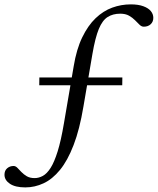

<svg xmlns="http://www.w3.org/2000/svg" viewBox="-51 -704 704 856"><path d="M124 -324 124.5 -358.5H494.5L494 -324ZM62 131.5Q17 131.5 -7 115.2Q-31 99 -31 75Q-31 56.5 -19 46.2Q-7 36 9.5 36Q18.5 36 26.5 44.2Q34.5 52.5 44.5 63Q54.5 73.5 68.5 81.8Q82.5 90 103.5 90Q122 90 140 80.2Q158 70.5 174.5 44.8Q191 19 206 -29Q221 -77 234 -154L277.5 -408.5Q290 -484.5 315.5 -537.2Q341 -590 375.2 -622.8Q409.5 -655.5 449.5 -670Q489.5 -684.5 532 -684.5Q565.5 -684.5 588 -676.2Q610.5 -668 621.5 -654.5Q632.5 -641 632.5 -624.5Q632.5 -607 620.8 -596Q609 -585 590 -585Q580 -585 571 -593.8Q562 -602.5 550.8 -614Q539.5 -625.5 524 -634.2Q508.5 -643 485 -643Q452.5 -643 429 -628.2Q405.5 -613.5 389.5 -574.8Q373.5 -536 361 -463L321 -229Q304 -127 277.2 -57.5Q250.5 12 216.5 53.5Q182.5 95 143.2 113.2Q104 131.5 62 131.5Z"/></svg>

Font: Newsreader 28pt
Style: Italic
Weight: 400
Italic angle: -17°
Version: Version 1.003